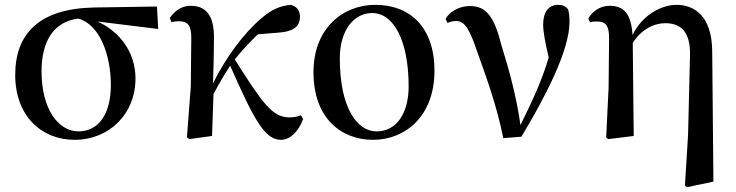

<svg xmlns="http://www.w3.org/2000/svg" viewBox="-20 -563 3048 795"><path d="M289 16C431 16 541 -90 541 -238C541 -350 472 -434 384 -474L635 -443L630 -536L369 -532C141 -527 43 -423 43 -252C43 -85 150 16 289 16ZM304 -486C393 -462 439 -335 439 -211C439 -89 387 -19 305 -19C223 -19 152 -109 152 -268C152 -389 200 -473 304 -486Z M1143 16C1178 16 1215 -14 1235 -70L1226 -86C1216 -81 1199 -77 1178 -77C1108 -77 1068 -134 952 -317C985 -358 1017 -392 1048 -421L1134 -428C1191 -432 1222 -451 1222 -493C1222 -524 1205 -537 1184 -543C1145 -539 1109 -528 1062 -487C989 -425 915 -325 862 -218C864 -282 866 -345 866 -405C867 -503 830 -539 769 -539C730 -539 700 -515 683 -488L690 -471C699 -474 709 -475 720 -475C758 -475 773 -458 772 -403L770 -204L754 5L764 13L858 0L864 -173C890 -223 908 -252 933 -291C1030 -72 1075 16 1143 16Z M1525 16C1656 16 1779 -80 1779 -270C1779 -450 1678 -543 1534 -543C1401 -543 1278 -447 1278 -264C1278 -74 1392 16 1525 16ZM1539 -19C1460 -19 1387 -114 1387 -322C1387 -433 1442 -509 1521 -509C1610 -509 1672 -395 1672 -205C1672 -98 1625 -19 1539 -19Z M2064 9 2139 3C2234 -155 2338 -352 2338 -471C2338 -493 2337 -507 2332 -525C2321 -537 2310 -543 2291 -543C2251 -543 2229 -512 2229 -462C2229 -432 2237 -388 2252 -325C2223 -227 2185 -147 2135 -45C2119 -162 2087 -277 2057 -373C2026 -497 1992 -538 1926 -538C1886 -538 1845 -519 1825 -485L1833 -468C1843 -473 1855 -476 1869 -476C1905 -476 1925 -441 1958 -343C1995 -240 2037 -125 2064 9Z M2816 206 2825 212 2934 189 2929 -350C2928 -499 2853 -543 2781 -543C2722 -543 2641 -504 2599 -418C2594 -510 2559 -539 2505 -539C2463 -539 2433 -515 2416 -487L2423 -471C2434 -474 2443 -474 2453 -474C2488 -474 2502 -458 2502 -404L2500 -201L2490 6L2498 13L2604 0L2600 -385C2635 -441 2688 -467 2734 -467C2797 -467 2840 -434 2837 -332L2829 -4Z"/></svg>

Font: Noto Serif SC SemiBold
Style: Regular
Weight: 600
Designer: Ryoko NISHIZUKA 西塚涼子 (kana & ideographs); Frank Grießhammer (Latin, Greek & Cyrillic); Wenlong ZHANG 张文龙 (bopomofo); San
Foundry: Adobe
Version: Version 2.001;hotconv 1.1.0;makeotfexe 2.6.0